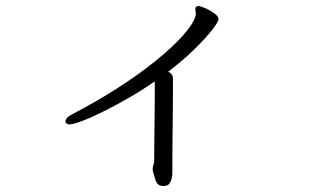

<svg xmlns="http://www.w3.org/2000/svg" viewBox="-20 -569 1040 645"><path d="M493 -1Q493 -9 495.5 -15.5Q498 -22 498 -26Q498 -62 498.5 -104.5Q499 -147 499.5 -186Q500 -225 500 -251.5Q500 -278 500 -282Q500 -286 500 -289.5Q500 -293 499 -295Q456 -265 410.5 -239Q365 -213 324.5 -193Q284 -173 254.5 -162Q225 -151 213 -151Q206 -151 201 -157Q200 -158 200 -161Q200 -174 224 -186Q303 -227 374 -272.5Q445 -318 501.5 -363.5Q558 -409 593.5 -448.5Q629 -488 637 -516Q637 -518 637.5 -519.5Q638 -521 638 -522Q638 -527 637 -531Q636 -535 636 -538Q636 -544 639 -546Q642 -549 645 -549Q652 -549 668.5 -542Q685 -535 699.5 -524.5Q714 -514 714 -505Q714 -496 693 -469Q672 -442 634.5 -405Q597 -368 545 -328Q553 -324 557 -319Q561 -314 561 -303Q561 -296 561 -264.5Q561 -233 560.5 -189.5Q560 -146 559.5 -102Q559 -58 559 -26.5Q559 5 559 12Q559 25 554 39Q549 53 537 55Q534 56 529 56Q509 56 503 37.5Q497 19 493 3Z"/></svg>

Font: Moon Stars Kai T
Style: Regular
Weight: 400
Designer: GuiWonder
Version: Version 1.101